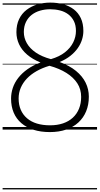

<svg xmlns="http://www.w3.org/2000/svg" viewBox="-20 -995 765 1474"><path d="M363 19Q293 19 238 1.5Q183 -16 144 -49.5Q105 -83 85 -130.5Q65 -178 65 -238Q65 -280 78.5 -320.5Q92 -361 120.5 -397.5Q149 -434 191.5 -464Q234 -494 291 -515Q230 -540 188.5 -575.5Q147 -611 126.5 -655Q106 -699 106 -748Q106 -805 126.5 -848Q147 -891 183.5 -919Q220 -947 267 -961Q314 -975 366 -975Q419 -975 465 -962.5Q511 -950 546 -923.5Q581 -897 600.5 -855.5Q620 -814 620 -757Q620 -724 609.5 -690.5Q599 -657 577 -625.5Q555 -594 520.5 -566.5Q486 -539 438 -519Q514 -491 563.5 -450.5Q613 -410 637.5 -360Q662 -310 662 -253Q662 -191 641.5 -141Q621 -91 582 -55Q543 -19 487.5 0Q432 19 363 19ZM364 -33Q420 -33 464 -48Q508 -63 539 -91.5Q570 -120 586.5 -160.5Q603 -201 603 -251Q603 -310 573.5 -355.5Q544 -401 490 -435Q436 -469 360 -490Q305 -474 261 -449Q217 -424 186.5 -392Q156 -360 139.5 -321.5Q123 -283 123 -239Q123 -190 139.5 -152Q156 -114 187.5 -87Q219 -60 263.5 -46.5Q308 -33 364 -33ZM371 -541Q436 -560 478.5 -593.5Q521 -627 542 -669.5Q563 -712 563 -757Q563 -802 547 -833.5Q531 -865 503.5 -885.5Q476 -906 440 -915Q404 -924 365 -924Q325 -924 288.5 -913.5Q252 -903 224 -881.5Q196 -860 179.5 -826.5Q163 -793 163 -749Q163 -704 186 -663.5Q209 -623 255 -591.5Q301 -560 371 -541ZM0 449H725V459H0ZM0 -20H725V0H0ZM0 -505H725V-500H0ZM0 -969H725V-959H0Z"/></svg>

Font: Playwrite IT Trad Guides
Style: Regular
Weight: 400
Designer: Veronika Burian, José Scaglione
Foundry: TypeTogether
Version: Version 1.003